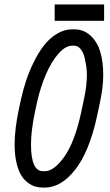

<svg xmlns="http://www.w3.org/2000/svg" viewBox="-20 -827 490 859"><path d="M224.6 -733.9V-807.1H445.8V-733.9ZM368.7 -492.7Q368.7 -507.3 366.5 -525.6Q364.3 -543.9 358.9 -567.6Q353.5 -591.3 341.1 -606.9Q328.6 -622.6 311 -622.6H303.2Q272.9 -622.6 241.7 -587.2Q210.4 -551.8 186 -495.4Q161.6 -439 146.5 -372.6L136.2 -325.7Q118.7 -241.2 118.7 -180.2Q118.7 -61 172.4 -61H180.2Q222.2 -61 268.3 -126.7Q314.5 -192.4 342.8 -322.8L356.9 -389.2Q368.7 -444.8 368.7 -492.7ZM441.9 -492.7Q441.9 -439 428.2 -373.5L414.1 -307.1Q379.9 -149.4 316.9 -68.6Q253.9 12.2 180.2 12.2H172.4Q154.8 12.2 138.4 7.8Q122.1 3.4 104.5 -9.8Q86.9 -22.9 74.5 -43.5Q62 -64 53.7 -99.1Q45.4 -134.3 45.4 -180.2Q45.4 -249.5 64.9 -341.3L75.2 -388.2Q84.5 -428.7 97.7 -468.5Q110.8 -508.3 131.6 -550.3Q152.3 -592.3 176.8 -623.8Q201.2 -655.3 234.1 -675.5Q267.1 -695.8 303.2 -695.8H311Q355 -695.8 385.3 -667.5Q415.5 -639.2 428.7 -594.7Q441.9 -550.3 441.9 -492.7Z"/></svg>

Font: Anka/Coder Narrow
Style: Italic
Weight: 400
Width: 3
Italic angle: -12°
Monospace: yes
Version: Version 001.100